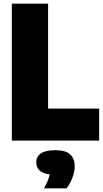

<svg xmlns="http://www.w3.org/2000/svg" viewBox="-20 -760 558 1038"><path d="M44 0V-740H240V-173H516V0ZM218 258Q230.5 235 238 217.2Q245.5 199.5 249 183Q211 178.5 193.5 161.2Q176 144 176 118Q176 87 200.8 69.5Q225.5 52 280 52Q335 52 359.5 74.8Q384 97.5 384 139Q384 169 371 202.2Q358 235.5 340 258Z"/></svg>

Font: Encode Sans Condensed Condensed Black
Style: Regular
Weight: 900
Width: 3
Designer: Multiple Designers
Foundry: Impallari Type
Version: Version 3.000; ttfautohint (v1.8.3) -l 8 -r 50 -G 200 -x 14 